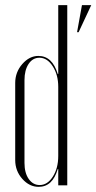

<svg xmlns="http://www.w3.org/2000/svg" viewBox="-20 -719 374 745"><path d="M206 0V-63H204Q184 6 130 6Q94 6 66.5 -25Q39 -56 39 -98V-397Q39 -439 66.5 -470.5Q94 -502 129 -502Q183 -502 204 -432H206V-699H241V0ZM285 -594H279L298 -699H334ZM206 -382Q206 -429 184.5 -462Q163 -495 133 -495Q107 -495 91 -471Q75 -447 75 -408V-87Q75 -48 91.5 -24.5Q108 -1 134 -1Q164 -1 185 -33.5Q206 -66 206 -114Z"/></svg>

Font: Moniqa ExtLt Narrow Display
Style: Regular
Weight: 200
Width: 4
Designer: Rajesh Rajput
Foundry: Rajesh Rajput
Version: Version 1.000